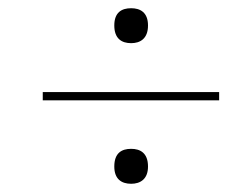

<svg xmlns="http://www.w3.org/2000/svg" viewBox="-20 -591 599 467"><path d="M299 -486C321 -486 340 -497 340 -529C340 -561 321 -571 299 -571C276 -571 258 -561 258 -529C258 -497 276 -486 299 -486ZM84 -347H513V-367H84ZM299 -144C321 -144 340 -155 340 -186C340 -219 321 -229 299 -229C276 -229 258 -219 258 -186C258 -155 276 -144 299 -144Z"/></svg>

Font: Noto Serif Display Thin
Style: Italic
Weight: 100
Italic angle: -12°
Designer: Monotype Design Team
Foundry: Monotype Imaging Inc.
Version: Version 2.009